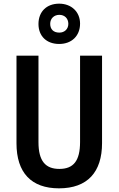

<svg xmlns="http://www.w3.org/2000/svg" viewBox="-20 -1018 647 1048"><path d="M303 -778C371 -778 417 -822 417 -889C417 -954 369 -998 303 -998C234 -998 190 -954 190 -887C190 -821 234 -778 303 -778ZM304 -840C271 -840 254 -859 254 -888C254 -917 275 -937 304 -937C333 -937 353 -917 353 -888C353 -859 332 -840 304 -840ZM537 -237V-714H417V-243C417 -140 381 -96 304 -96C229 -96 190 -138 190 -242V-714H70V-236C70 -75 151 10 302 10C458 10 537 -79 537 -237Z"/></svg>

Font: Noto Sans Armenian Condensed SemiBold
Style: Regular
Weight: 600
Width: 3
Designer: Monotype Design Team
Foundry: Monotype Imaging Inc.
Version: Version 2.008